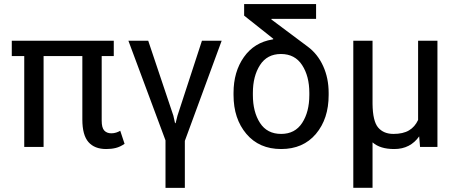

<svg xmlns="http://www.w3.org/2000/svg" viewBox="-20 -731 2271 955"><path d="M545.9 -452.1H485.8V-130.9Q485.8 -95.2 498.8 -81.5Q511.7 -67.9 533.7 -67.9Q545.9 -67.9 557.6 -71.5Q569.3 -75.2 578.1 -80.6L599.6 -15.6Q577.6 -0.5 555.9 4.9Q534.2 10.3 508.3 10.3Q450.2 10.3 419.9 -24.4Q389.6 -59.1 389.6 -136.2V-452.1H196.8V0H100.6V-452.1H38.6V-528.3H545.9Z M984.4 -528.3H1082.5L899.4 -30.3V203.6H803.2V-32.7L618.7 -528.3H717.3L842.3 -155.8L850.6 -118.7H853.5L862.8 -155.8Z M1552.2 -710.9V-637.2H1330.6L1329.6 -634.3L1510.7 -499Q1560.1 -462.4 1587.4 -402.3Q1614.7 -342.3 1614.7 -269V-258.3Q1614.7 -140.1 1551.3 -64.9Q1487.8 10.3 1378.4 10.3Q1269 10.3 1205.3 -65.2Q1141.6 -140.6 1141.6 -258.3V-269Q1141.6 -374 1193.1 -447Q1244.6 -520 1335 -534.7L1338.4 -535.2L1339.4 -538.1L1194.3 -653.3V-710.9ZM1377.4 -462.4Q1308.6 -462.4 1273.2 -407.2Q1237.8 -352.1 1237.8 -269V-258.3Q1237.8 -174.3 1273.2 -119.6Q1308.6 -64.9 1378.4 -64.9Q1447.3 -64.9 1482.9 -119.6Q1518.6 -174.3 1518.6 -258.3V-269Q1518.6 -352.1 1482.7 -407.2Q1446.8 -462.4 1377.4 -462.4Z M1833 -528.3V-214.8Q1834 -127.9 1861.1 -96.4Q1888.2 -64.9 1937 -64.9Q1984.9 -64.9 2014.4 -82.5Q2043.9 -100.1 2059.6 -134.3V-528.3H2155.8V0H2069.3L2064.9 -52.7Q2043.5 -22 2012.5 -5.9Q1981.4 10.3 1940.9 10.3Q1905.8 10.3 1879.2 2.2Q1852.5 -5.9 1833 -22.9V203.1H1737.3V-528.3Z"/></svg>

Font: GeogebraSans
Style: Regular
Weight: 400
Designer: Google
Version: Version 1.100140; 2013